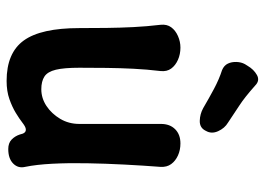

<svg xmlns="http://www.w3.org/2000/svg" viewBox="-130 -658 801 581"><g transform="rotate(90 270.5 -367.5)"><path d="M485 -43Q490 -22 475 -7Q460 8 431 8Q413 8 402.5 -2Q392 -12 387 -27Q385 -37 381 -41.5Q377 -46 370 -45Q363 -44 351.5 -35Q340 -26 322 -15Q304 -4 280 4.5Q256 13 225 13Q140 13 102.5 -39Q65 -91 65 -207Q65 -249 64.5 -289.5Q64 -330 62 -370.5Q60 -411 55 -453Q53 -472 62.5 -485Q72 -498 89 -505.5Q106 -513 124 -513Q144 -513 161 -505.5Q178 -498 187.5 -485Q197 -472 195 -453Q190 -411 188 -370.5Q186 -330 185.5 -289.5Q185 -249 185 -207Q185 -161 191 -136Q197 -111 211.5 -101.5Q226 -92 250 -92Q277 -92 300.5 -107.5Q324 -123 339.5 -149Q355 -175 355 -207Q355 -249 355 -289.5Q355 -330 355 -371Q355 -412 355 -454Q355 -481 371 -497Q387 -513 414 -513Q434 -513 450.5 -505.5Q467 -498 476.5 -485Q486 -472 485 -453Q481 -401 478 -343.5Q475 -286 474 -229.5Q473 -173 475.5 -125Q478 -77 485 -43ZM351 -657Q368 -647 377 -627Q386 -607 376 -590L375 -588Q366 -571 345.5 -571.5Q325 -572 307 -582Q278 -599 249 -614.5Q220 -630 192 -639Q178 -645 172.5 -656.5Q167 -668 167.5 -682.5Q168 -697 174 -708L179 -716Q190 -735 207 -744.5Q224 -754 239 -739Q275 -707 299 -691.5Q323 -676 351 -657Z"/></g></svg>

Font: Winky Sans Medium
Style: Regular
Weight: 500
Designer: Simon Atzbach
Foundry: typofactur
Version: Version 1.205